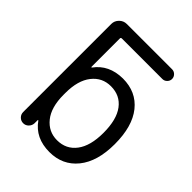

<svg xmlns="http://www.w3.org/2000/svg" viewBox="-213 -897 1009 1009"><g transform="rotate(45 291.5 -392.0)"><path d="M456.1 -283.2Q456.1 -381.8 417.5 -433.1Q378.9 -484.4 310.5 -484.4Q246.1 -484.4 206.1 -433.6Q166 -382.8 166 -290V-276.4Q166 -183.6 206.5 -133.3Q247.1 -83 310.5 -83Q377.9 -83 417 -134.8Q456.1 -186.5 456.1 -283.2ZM168 -86.9Q167 -87.9 165.5 -87.4Q164.1 -86.9 164.1 -85.9V-61.5Q163.1 -44.9 150.9 -32.7Q138.7 -20.5 121.6 -20.5Q104.5 -20.5 92.3 -32.7Q80.1 -44.9 80.1 -62.5V-716.8Q80.1 -740.2 97.2 -757.3Q114.3 -774.4 137.7 -774.4H474.6Q489.3 -774.4 500 -763.7Q510.7 -752.9 510.7 -738.3Q510.7 -723.6 500 -712.9Q489.3 -702.1 474.6 -702.1H173.8Q166 -702.1 166 -695.3V-484.4Q166 -482.4 167.5 -481.9Q168.9 -481.4 169.9 -482.4Q223.6 -556.6 326.2 -557.6Q425.8 -557.6 482.9 -486.3Q540 -415 540 -283.2Q540 -154.3 481.9 -82.5Q423.8 -10.7 326.2 -10.7Q221.7 -10.7 168 -86.9Z"/></g></svg>

Font: Gen Jyuu Gothic Regular
Style: Regular
Weight: 400
Designer: [Source Han Sans]
Ryoko NISHIZUKA  (kana & ideographs); Paul D. Hunt (Latin, Greek & Cyrillic); Wenlong ZHANG  (bopomofo
Version: Version 1.002.20150607